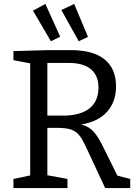

<svg xmlns="http://www.w3.org/2000/svg" viewBox="-20 -953 698 973"><path d="M575 -63 640 -46V0H513L421 -197Q400 -243 384 -264.5Q368 -286 342.5 -295.5Q317 -305 272 -305H220V-65L322 -46V0H48V-46L133 -64V-632L48 -648V-694L224 -699H339Q452 -699 510 -652Q568 -605 568 -515Q568 -438 523.5 -387.5Q479 -337 392 -322Q430 -312 452 -288.5Q474 -265 497 -220ZM220 -367H298Q386 -367 432.5 -403Q479 -439 479 -509Q479 -570 441 -602Q403 -634 328 -634H220ZM285 -767 238 -744 147 -899 210 -933ZM426 -766 379 -744 291 -902 356 -933Z"/></svg>

Font: Bitter Pro
Style: Regular
Weight: 400
Designer: Sol Matas, and Bitter project Authors
Foundry: Sol Matas
Version: Version 1.010